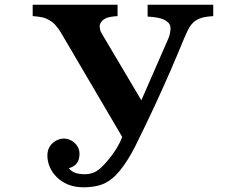

<svg xmlns="http://www.w3.org/2000/svg" viewBox="-20 -780 1040 823"><path d="M120.1 -759.8H483.9V-710.9Q471.2 -710.4 457.8 -708.3Q444.3 -706.1 437 -703.1Q421.9 -696.8 414.6 -686.8Q407.2 -676.8 407.2 -667Q407.2 -662.6 408.7 -654.8Q410.2 -647 415 -638.2L585.9 -350.1L701.2 -613.8Q706.5 -626.5 708.7 -638.4Q710.9 -650.4 710.9 -658.2Q710.9 -672.4 703.1 -681.2Q695.3 -689.9 683.1 -695.8Q661.6 -706.1 612.8 -709V-759.8H894V-710.9Q861.8 -709 842.3 -702.9Q822.8 -696.8 809.1 -684.1Q795.4 -671.4 784.7 -649.4Q773.9 -627.4 759.8 -592.8Q740.7 -545.9 711.2 -477.8Q681.6 -409.7 643.1 -326.4Q604.5 -243.2 558.1 -149.9Q544.4 -123 528.3 -97.2Q512.2 -71.3 494.9 -49.8Q477.5 -28.3 460 -14.2Q431.6 8.3 401.1 15.6Q370.6 22.9 338.9 22.9Q300.8 22.9 271.7 11Q242.7 -1 222.9 -21Q203.1 -41 193.1 -64.9Q183.1 -88.9 183.1 -112.8Q183.1 -136.7 193.8 -152.8Q204.6 -168.9 220.9 -177.5Q237.3 -186 253.9 -186Q270.5 -186 285.9 -177.5Q301.3 -168.9 311 -154.3Q320.8 -139.6 320.8 -121.1Q320.8 -94.7 308.6 -79.6Q296.4 -64.5 274.9 -59.1Q286.1 -44.9 302.7 -39.1Q319.3 -33.2 344.2 -33.2Q362.3 -33.2 380.6 -40Q398.9 -46.9 418.9 -66.9Q434.1 -82 450.2 -102.1Q466.3 -122.1 480.5 -145.3Q494.6 -168.5 503.9 -192.9L241.2 -640.1Q229 -660.2 217 -673.1Q205.1 -686 190.9 -693.8Q177.2 -702.1 160.2 -705.8Q143.1 -709.5 120.1 -710.9Z"/></svg>

Font: BIZ UDMincho
Style: Bold
Weight: 700
Monospace: yes
Designer: TypeBank Co., Ltd.
Foundry: Morisawa Inc.
Version: Version 1.06